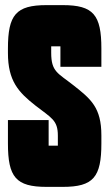

<svg xmlns="http://www.w3.org/2000/svg" viewBox="-20 -725 427 750"><path d="M206 -156H170V-256H11V-165C11 -33 42 5 162 5H225C345 5 376 -33 376 -165V-196C376 -305 335 -338 268 -391C206 -440 180 -444 180 -519V-544H216V-464H376V-535C376 -667 345 -705 225 -705H162C42 -705 11 -667 11 -535V-518C11 -409 52 -365 118 -313C181 -264 206 -256 206 -195Z"/></svg>

Font: Queering Heavy
Style: Bold
Weight: 900
Designer: Adam Naccarato
Foundry: adamnac
Version: Version 2.000;hotconv 1.0.109;makeotfexe 2.5.65596